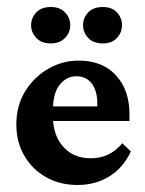

<svg xmlns="http://www.w3.org/2000/svg" viewBox="-20 -525 416 551"><path d="M203.1 5.9Q151.4 5.9 111.6 -16.8Q71.8 -39.6 49.3 -78.9Q26.9 -118.2 26.9 -167.5Q26.9 -221.7 52.2 -262.9Q77.6 -304.2 118.4 -327.6Q159.2 -351.1 205.6 -351.1Q274.4 -351.1 313 -308.6Q351.6 -266.1 351.6 -197.3V-177.7H120.6V-219.7H272.5L259.3 -199.7V-227.5Q259.3 -264.2 243.4 -285.2Q227.5 -306.2 199.2 -306.2Q170.9 -306.2 151.4 -282Q131.8 -257.8 131.8 -207.5V-191.4Q131.8 -137.2 161.4 -104Q190.9 -70.8 240.2 -70.8Q267.1 -70.8 288.8 -80.6Q310.5 -90.3 331.1 -113.8L355.5 -90.3Q333.5 -43 293.5 -18.6Q253.4 5.9 203.1 5.9ZM126 -400.4Q98.6 -400.4 84 -416.3Q69.3 -432.1 69.3 -452.6Q69.3 -473.6 84 -489.3Q98.6 -504.9 126 -504.9Q151.9 -504.9 166.7 -489.3Q181.6 -473.6 181.6 -452.6Q181.6 -432.1 166.7 -416.3Q151.9 -400.4 126 -400.4ZM275.4 -400.4Q247.6 -400.4 232.9 -416.3Q218.3 -432.1 218.3 -452.6Q218.3 -473.6 232.9 -489.3Q247.6 -504.9 275.4 -504.9Q301.3 -504.9 315.7 -489.3Q330.1 -473.6 330.1 -452.6Q330.1 -432.1 315.7 -416.3Q301.3 -400.4 275.4 -400.4Z"/></svg>

Font: Lateef
Style: Bold
Weight: 700
Designer: SIL International
Foundry: SIL International
Version: Version 4.200